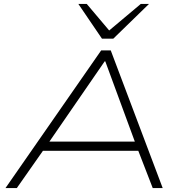

<svg xmlns="http://www.w3.org/2000/svg" viewBox="-20 -963 938 983"><path d="M8 0 498 -705H547L813 0H762L683 -204L713 -191H167L209 -204L66 0ZM516 -649 226 -228 193 -238H701L674 -228L519 -649ZM502 -765 381 -943H424L539 -807L701 -943H743L560 -765Z"/></svg>

Font: Nunito Sans 10pt Expanded ExtraLight
Style: Italic
Weight: 250
Width: 7
Italic angle: -9°
Designer: Vernon Adams
Foundry: Vernon Adams
Version: Version 3.101;gftools[0.9.27]